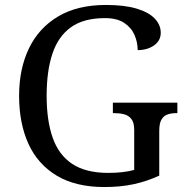

<svg xmlns="http://www.w3.org/2000/svg" viewBox="-20 -744 754 774"><path d="M401 10Q285 10 208.5 -36Q132 -82 94.5 -164.5Q57 -247 57 -358Q57 -466 96.5 -548.5Q136 -631 214 -677.5Q292 -724 407 -724Q481 -724 530 -709.5Q579 -695 603.5 -669.5Q628 -644 628 -612Q628 -580 601 -561Q574 -542 535 -542Q535 -573 522.5 -602.5Q510 -632 481 -651.5Q452 -671 403 -671Q318 -671 266.5 -634.5Q215 -598 191.5 -528Q168 -458 168 -358Q168 -258 192.5 -188.5Q217 -119 271.5 -83Q326 -47 417 -47Q446 -47 473 -50Q500 -53 521 -59V-220Q521 -250 509.5 -264.5Q498 -279 479.5 -283.5Q461 -288 439 -288H435V-330H695V-288H691Q672 -288 656.5 -283Q641 -278 631.5 -263Q622 -248 622 -216V-36Q572 -13 519 -1.5Q466 10 401 10Z"/></svg>

Font: Noto Serif Armenian
Style: Regular
Weight: 400
Designer: Monotype Design Team
Foundry: Monotype Imaging Inc.
Version: Version 2.007